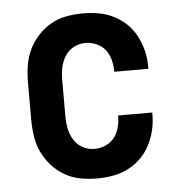

<svg xmlns="http://www.w3.org/2000/svg" viewBox="-44 -570 588 621"><g transform="rotate(-5 250.0 -260.0)"><path d="M247 8Q220 8 193 3Q166 -2 142.5 -15.5Q119 -29 100.5 -49.5Q82 -70 70.5 -94.5Q59 -119 55 -146Q51 -173 51 -200V-320Q51 -347 55 -374Q59 -401 70.5 -425.5Q82 -450 100.5 -470.5Q119 -491 142.5 -504.5Q166 -518 193 -523Q220 -528 247 -528Q273 -528 298.5 -523.5Q324 -519 347 -507.5Q370 -496 388.5 -478Q407 -460 419 -437Q431 -414 437 -389Q443 -364 443 -338V-331H332V-334Q332 -353 327 -371Q322 -389 311 -403Q300 -417 282.5 -424.5Q265 -432 247 -432Q227 -432 209 -422.5Q191 -413 180.5 -396Q170 -379 166 -359.5Q162 -340 162 -320V-200Q162 -180 166 -160.5Q170 -141 180.5 -124Q191 -107 209 -97.5Q227 -88 247 -88Q265 -88 282.5 -95.5Q300 -103 311 -117Q322 -131 327 -149Q332 -167 332 -186V-189H443V-182Q443 -156 437 -131Q431 -106 419 -83Q407 -60 388.5 -42Q370 -24 347 -12.5Q324 -1 298.5 3.5Q273 8 247 8Z"/></g></svg>

Font: Iosevka Term Curly
Style: Bold
Weight: 700
Designer: Belleve Invis
Foundry: Belleve Invis
Version: Version 32.3.0